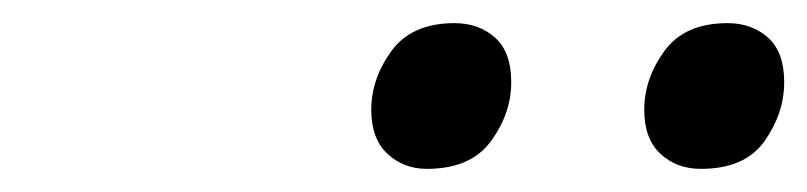

<svg xmlns="http://www.w3.org/2000/svg" viewBox="-20 -815 698 166"><path d="M349 -669Q329 -669 315 -682Q301 -695 301 -720Q301 -747 318.5 -771Q336 -795 373 -795Q394 -795 408 -782.5Q422 -770 422 -744Q422 -717 404.5 -693Q387 -669 349 -669ZM586 -669Q565 -669 551 -682Q537 -695 537 -720Q537 -747 554.5 -771Q572 -795 609 -795Q630 -795 644 -782.5Q658 -770 658 -744Q658 -717 641 -693Q624 -669 586 -669Z"/></svg>

Font: Playwrite DK Loopet
Style: Regular
Weight: 400
Designer: Veronika Burian, José Scaglione
Foundry: TypeTogether
Version: Version 1.002